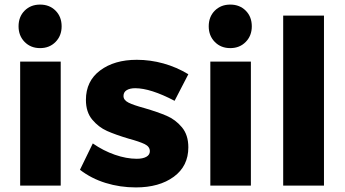

<svg xmlns="http://www.w3.org/2000/svg" viewBox="-20 -810 1507 838"><path d="M68 -541H245V0H68ZM249 -695Q249 -654 222.5 -627Q196 -600 155 -600Q114 -600 87.5 -627Q61 -654 61 -695Q61 -737 87.5 -763.5Q114 -790 155 -790Q196 -790 222.5 -763.5Q249 -737 249 -695Z M570 -425Q547 -425 533 -416.5Q519 -408 519 -391Q519 -373 541 -362Q563 -351 611 -338Q669 -321 707.5 -304.5Q746 -288 774 -254.5Q802 -221 802 -167Q802 -85 738.5 -38.5Q675 8 573 8Q504 8 441 -11.5Q378 -31 329 -69L385 -184Q431 -152 481.5 -134.5Q532 -117 577 -117Q603 -117 618.5 -125.5Q634 -134 634 -150Q634 -170 611.5 -181Q589 -192 541 -205Q484 -222 447 -238.5Q410 -255 382.5 -288Q355 -321 355 -374Q355 -456 417 -502.5Q479 -549 577 -549Q636 -549 693.5 -533Q751 -517 802 -486L742 -370Q637 -425 570 -425Z M898 -541H1075V0H898ZM1079 -695Q1079 -654 1052.5 -627Q1026 -600 985 -600Q944 -600 917.5 -627Q891 -654 891 -695Q891 -737 917.5 -763.5Q944 -790 985 -790Q1026 -790 1052.5 -763.5Q1079 -737 1079 -695Z M1216 -742H1394V0H1216Z"/></svg>

Font: Montserrat V1
Style: Bold
Weight: 700
Designer: Julieta Ulanovsky
Foundry: Julieta Ulanovsky
Version: Version 6.001